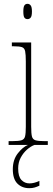

<svg xmlns="http://www.w3.org/2000/svg" viewBox="-20 -758 277 1004"><path d="M124 -658Q113 -658 107.5 -666Q102 -674 102 -698Q102 -721 107.5 -729.5Q113 -738 124 -738Q134 -738 140.5 -729.5Q147 -721 147 -698Q147 -674 140.5 -666Q134 -658 124 -658ZM25 0V-20H45Q77 -20 92 -24.5Q107 -29 111 -44.5Q115 -60 115 -95V-437Q115 -473 111.5 -490Q108 -507 94.5 -511.5Q81 -516 51 -516H42V-536H143V-95Q143 -60 147 -44.5Q151 -29 165.5 -24.5Q180 -20 212 -20H230V0ZM133 226Q95 226 71 202Q47 178 47 127Q47 77 73.5 43.5Q100 10 126 0H160Q141 7 121.5 24Q102 41 88.5 66Q75 91 75 123Q75 165 92 183Q109 201 134 201Q158 201 186 188V213Q173 219 161 222.5Q149 226 133 226Z"/></svg>

Font: Noto Serif Lao Condensed Thin
Style: Regular
Weight: 100
Width: 3
Designer: Monotype Design Team
Foundry: Monotype Imaging Inc.
Version: Version 2.003; ttfautohint (v1.8.4.7-5d5b)